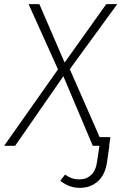

<svg xmlns="http://www.w3.org/2000/svg" viewBox="-45 -704 586 927"><path d="M488 -42 482 0H483L472 77Q463 140 427.5 171.5Q392 203 340 203Q289 203 246 169L269 139Q285 150 300.5 156Q316 162 339 162Q372 162 395 141Q418 120 424 74L435 0H403L261 -336L28 0H-25L235 -369L93 -684H145L267 -402L468 -684H521L292 -370L436 -42Z"/></svg>

Font: Fira Sans ExtraLight
Style: Italic
Weight: 275
Italic angle: -8°
Designer: Carrois Corporate & Edenspiekermann AG
Foundry: Carrois Corporate GbR & Edenspiekermann AG
Version: Version 4.203